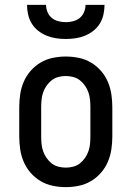

<svg xmlns="http://www.w3.org/2000/svg" viewBox="-20 -760 540 788"><path d="M250 8Q223 8 196.5 2.5Q170 -3 147 -16.5Q124 -30 106 -50.5Q88 -71 77.5 -95.5Q67 -120 63 -146.5Q59 -173 59 -200V-320Q59 -347 63 -373.5Q67 -400 77.5 -424.5Q88 -449 106 -469.5Q124 -490 147 -503.5Q170 -517 196.5 -522.5Q223 -528 250 -528Q277 -528 303.5 -522.5Q330 -517 353 -503.5Q376 -490 394 -469.5Q412 -449 422.5 -424.5Q433 -400 437 -373.5Q441 -347 441 -320V-200Q441 -173 437 -146.5Q433 -120 422.5 -95.5Q412 -71 394 -50.5Q376 -30 353 -16.5Q330 -3 303.5 2.5Q277 8 250 8ZM250 -72Q265 -72 280.5 -76Q296 -80 308 -89.5Q320 -99 329 -112Q338 -125 343 -139.5Q348 -154 349.5 -169.5Q351 -185 351 -200V-320Q351 -335 349.5 -350.5Q348 -366 343 -380.5Q338 -395 329 -408Q320 -421 308 -430.5Q296 -440 280.5 -444Q265 -448 250 -448Q235 -448 219.5 -444Q204 -440 192 -430.5Q180 -421 171 -408Q162 -395 157 -380.5Q152 -366 150.5 -350.5Q149 -335 149 -320V-200Q149 -185 150.5 -169.5Q152 -154 157 -139.5Q162 -125 171 -112Q180 -99 192 -89.5Q204 -80 219.5 -76Q235 -72 250 -72ZM250 -600Q230 -600 210 -603Q190 -606 171.5 -613.5Q153 -621 137 -633.5Q121 -646 110.5 -663Q100 -680 95.5 -700Q91 -720 91 -740H169Q169 -725 175 -710.5Q181 -696 192.5 -686.5Q204 -677 219.5 -673Q235 -669 250 -669Q265 -669 280.5 -673Q296 -677 307.5 -686.5Q319 -696 325 -710.5Q331 -725 331 -740H409Q409 -720 404.5 -700Q400 -680 389.5 -663Q379 -646 363 -633.5Q347 -621 328.5 -613.5Q310 -606 290 -603Q270 -600 250 -600Z"/></svg>

Font: Iosevka Curly Slab Medium
Style: Regular
Weight: 500
Monospace: yes
Designer: Belleve Invis
Foundry: Belleve Invis
Version: Version 22.1.2; ttfautohint (v1.8.4)